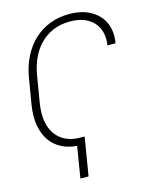

<svg xmlns="http://www.w3.org/2000/svg" viewBox="-135 -824 876 1107"><g transform="rotate(-15 303.0 -270.5)"><path d="M42.6 -288.4 67.8 -440Q79.5 -510.7 108 -565.9Q136.4 -621.1 177.9 -659.3Q219.5 -697.4 272.2 -717.3Q324.9 -737.2 385.3 -737.2Q464.1 -737.2 515.6 -707Q569.2 -675.8 591.3 -624.5Q613.3 -573.2 602.3 -505.3H553.6Q560.4 -545.5 552.2 -580.3Q544 -615.1 521.7 -640.6Q499.3 -666.2 463.4 -680.6Q427.6 -695 378.6 -694.6Q321 -694.2 276.1 -674.4Q231.2 -654.5 198.5 -620.2Q165.8 -585.9 145.4 -539.6Q125 -493.3 116.5 -440L91.3 -288.4Q71.4 -166.2 120 -99.4Q168.7 -32.3 266 -32.3H290.8L253.2 196H204.5L235.1 8.9Q182.2 5 141.3 -16.9Q100.5 -38.7 74.9 -76.9Q49.4 -115.1 40.5 -168.3Q31.6 -221.6 42.6 -288.4Z"/></g></svg>

Font: Inter P Extra Light
Style: Italic
Weight: 200
Italic angle: 9.39999°
Designer: Rasmus Andersson
Foundry: rsms
Version: Version 3.018;git-588b23468